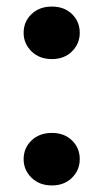

<svg xmlns="http://www.w3.org/2000/svg" viewBox="-20 -560 317 585"><path d="M138 5Q100 5 76 -18.5Q52 -42 52 -75Q52 -109 76 -132Q100 -155 138 -155Q176 -155 199.5 -132Q223 -109 223 -75Q223 -42 199.5 -18.5Q176 5 138 5ZM138 -380Q100 -380 76 -403.5Q52 -427 52 -460Q52 -494 76 -517Q100 -540 138 -540Q176 -540 199.5 -517Q223 -494 223 -460Q223 -427 199.5 -403.5Q176 -380 138 -380Z"/></svg>

Font: DM Sans 9pt ExtraBold
Style: Regular
Weight: 800
Version: Version 4.004;gftools[0.9.30]